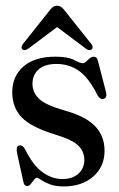

<svg xmlns="http://www.w3.org/2000/svg" viewBox="-20 -644 418 674"><path d="M199 -15.5Q234.5 -15.5 255.2 -34.2Q276 -53 276 -82.5Q276 -112 255 -132.8Q234 -153.5 176 -171Q89 -197.5 56 -232.2Q23 -267 23 -320Q23 -376.5 62.5 -410.8Q102 -445 174.5 -445Q218.5 -445 240.2 -433.5Q262 -422 270 -422Q277.5 -422 288.5 -433.5Q299.5 -445 309 -445Q313.5 -445 317.5 -442Q321.5 -439 324 -429.5L351 -325.5Q357.5 -302.5 346.5 -298Q333 -292 323 -308.5Q292.5 -370 257.8 -394.8Q223 -419.5 178.5 -419.5Q136.5 -419.5 115.2 -400Q94 -380.5 94 -350Q94 -320 116.5 -297.8Q139 -275.5 204 -257Q280 -236 313.5 -201.5Q347 -167 347 -114.5Q347 -59 307.2 -24.2Q267.5 10.5 203.5 10.5Q174 10.5 154.5 2.8Q135 -5 124.2 -12.5Q113.5 -20 109.5 -20Q105 -20 99.5 -12.8Q94 -5.5 88 1.8Q82 9 76 9Q64.5 9 62 -6L40.5 -103.5Q35 -129.5 46 -133Q58 -137 68 -120Q96 -63.5 129.2 -39.5Q162.5 -15.5 199 -15.5ZM79.5 -473.5Q66.5 -464.5 59 -470.5Q51.5 -478 60.5 -489.5L153.5 -606.5Q160 -615 166 -619.5Q172 -624 180 -624Q188.5 -624 194.8 -619.5Q201 -615 207.5 -606.5L300.5 -489.5Q309.5 -478 301.5 -470.5Q294 -464 281 -473.5L180.5 -549Z"/></svg>

Font: Fraunces 144pt Soft
Style: Regular
Weight: 400
Version: Version 1.000;[0bf87f6ff]